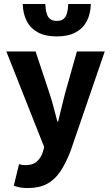

<svg xmlns="http://www.w3.org/2000/svg" viewBox="-20 -756 561 970"><path d="M120.4 194Q97.7 194 81.5 191Q65.3 188 49.7 182.3L76.1 73.6Q87.4 76.6 94.6 77.4Q101.8 78.3 109.2 78.3Q146 78.3 166.4 59.9Q186.9 41.5 196 13.2L203.4 -12.7L12 -496.1H159.7L230.6 -282.7Q241.8 -249.4 250.9 -214.2Q260.1 -179 269.8 -142.1H273.8Q282.5 -177.4 290.8 -212.5Q299.1 -247.7 308.3 -282.7L368.5 -496.1H509.2L337 5.4Q313.5 67.1 285.6 109.2Q257.6 151.3 218.2 172.6Q178.7 194 120.4 194ZM266.8 -572Q209.4 -572 171.9 -592.2Q134.4 -612.4 115.3 -649.2Q96.2 -686 94.8 -735.8H208.9Q209.9 -708.4 215.4 -689.2Q221 -669.9 233.2 -660.1Q245.4 -650.4 266.8 -650.4Q288.4 -650.4 300.6 -660.1Q312.7 -669.9 318.3 -689.2Q323.8 -708.4 324.8 -735.8H438.9Q437.7 -686 418.5 -649.2Q399.3 -612.4 361.8 -592.2Q324.3 -572 266.8 -572Z"/></svg>

Font: Source Sans 3 Variable
Style: Regular
Weight: 200
Designer: Paul D. Hunt
Foundry: Adobe Systems Incorporated
Version: Version 3.026